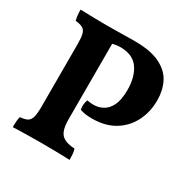

<svg xmlns="http://www.w3.org/2000/svg" viewBox="-155 -820 949 965"><g transform="rotate(30 319.5 -338.0)"><path d="M42.4 3Q42.4 -17.8 43.7 -32.5Q44.9 -47.1 48.5 -58.3Q75.5 -60.3 90.2 -68.3Q104.9 -76.3 110.7 -97.4Q116.4 -118.5 116.4 -158.3V-518.7Q116.4 -558.5 111.2 -578.5Q106 -598.6 91.5 -606.9Q77 -615.2 49.5 -617.7Q46 -629.4 44.2 -644.8Q42.4 -660.3 42.4 -679Q85.6 -677.5 124.4 -676.8Q163.3 -676 192.5 -676Q215.9 -676 249 -676.5Q282.1 -677 312 -677.5Q342 -678 356.1 -678Q450.6 -678 505 -651Q559.4 -624 582 -578.4Q604.5 -532.9 604.5 -476.2Q604.5 -409.2 576.9 -354.2Q549.3 -299.1 495.9 -266.1Q442.5 -233.2 363.9 -233.2Q321.9 -233.2 295 -243.6Q291.9 -260.4 293.5 -274.6Q295 -288.7 300.1 -300.8Q309.5 -298.9 318.8 -297.9Q328.2 -296.9 336.9 -296.9Q365.6 -296.9 391.1 -310.4Q416.5 -324 432.6 -356.7Q448.7 -389.4 448.7 -446.6Q448.7 -521.9 416 -568.8Q383.3 -615.7 310.5 -615.7Q299 -615.7 285.5 -613.7Q272.1 -611.7 253.9 -605.7L265.8 -621.7V-173.1Q265.8 -130.1 275.3 -106Q284.8 -82 306.7 -71.4Q328.5 -60.8 365.2 -58.3Q369.8 -46.1 371.1 -29.9Q372.3 -13.6 372.3 3Q355.2 2 328.5 1.5Q301.7 1 271.1 0.5Q240.5 0 211.3 0Q182.6 0 150.1 0.5Q117.6 1 89.1 1.5Q60.6 2 42.4 3Z"/></g></svg>

Font: Vollkorn
Style: Regular
Weight: 400
Designer: Friedrich Althausen
Foundry: Friedrich Althausen
Version: Version 5.001